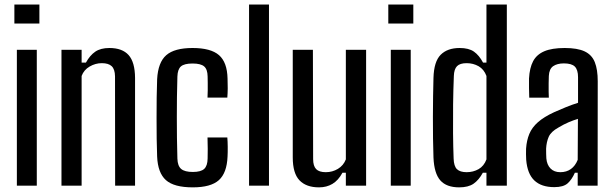

<svg xmlns="http://www.w3.org/2000/svg" viewBox="-20 -820 2712 848"><path d="M43.5 -716V-800H154V-716ZM54.5 0V-600H142.5V0Z M251.5 0V-600H340.5V-543.5H359.5Q377 -575.5 400.8 -591.8Q424.5 -608 463 -608Q520 -608 548 -576.8Q576 -545.5 576.5 -476V0H488.5L488 -483Q487.5 -514 473.5 -527.5Q459.5 -541 429.5 -541Q401.5 -541 376 -526.2Q350.5 -511.5 340.5 -484.5V0Z M896.5 -389Q897.5 -404 897.5 -420.8Q897.5 -437.5 897.5 -453.5Q897.5 -469.5 897 -482.5Q896.5 -514 881.5 -526.8Q866.5 -539.5 830.5 -539.5Q794 -539.5 779.2 -526.8Q764.5 -514 763.5 -482Q762 -435.5 761.5 -391Q761 -346.5 761 -302Q761 -257.5 761.5 -212.2Q762 -167 763.5 -119.5Q764.5 -87 780.2 -73.8Q796 -60.5 831.5 -60.5Q867 -60.5 881.8 -74Q896.5 -87.5 897 -120Q897.5 -140.5 897.5 -162Q897.5 -183.5 896.5 -213H984Q985.5 -196.5 985.8 -171.2Q986 -146 985 -128.5Q982 -56 946.5 -24.2Q911 7.5 831.5 7.5Q748.5 7.5 712.8 -24.5Q677 -56.5 674 -128.5Q672.5 -163 672 -206.8Q671.5 -250.5 671.5 -297.8Q671.5 -345 672 -389.5Q672.5 -434 674 -470Q678 -544.5 714.2 -576.2Q750.5 -608 830.5 -608Q911 -608 947.2 -576.5Q983.5 -545 985 -473Q986 -453.5 985.8 -430Q985.5 -406.5 984 -389Z M1080 0V-800H1168V0Z M1389 7.5Q1332.5 7.5 1302.8 -23.5Q1273 -54.5 1273 -125V-600H1362L1363 -117.5Q1363 -87 1376.2 -73.2Q1389.5 -59.5 1419 -59.5Q1448 -59.5 1472.5 -74.2Q1497 -89 1507.5 -116V-600H1597V0H1507.5V-57H1492.5Q1474 -23 1448.2 -7.8Q1422.5 7.5 1389 7.5Z M1695 -716V-800H1805.5V-716ZM1706 0V-600H1794V0Z M2008 7.5Q1952 7.5 1924.8 -23.2Q1897.5 -54 1894.5 -124Q1893 -163 1892.5 -209.2Q1892 -255.5 1892 -303Q1892 -350.5 1892.8 -395Q1893.5 -439.5 1894.5 -476Q1896.5 -548 1926.2 -578Q1956 -608 2010 -608Q2050.5 -608 2073.2 -592Q2096 -576 2113.5 -543.5H2128.5V-800H2218.5V0H2128.5V-57H2112.5Q2095 -25 2071.8 -8.8Q2048.5 7.5 2008 7.5ZM2041 -59.5Q2070 -59.5 2093.8 -73Q2117.5 -86.5 2128.5 -116V-484.5Q2117.5 -514 2093.8 -527.5Q2070 -541 2041 -541Q2011.5 -541 1998.5 -527.8Q1985.5 -514.5 1984.5 -484.5Q1982 -424 1981.2 -358.8Q1980.5 -293.5 1981 -231.8Q1981.5 -170 1983.5 -120Q1984.5 -86 1998.2 -72.8Q2012 -59.5 2041 -59.5Z M2428 6.5Q2371 6.5 2340 -23Q2309 -52.5 2304 -114.5Q2303.5 -127 2303.2 -139.2Q2303 -151.5 2303.5 -163.5Q2306 -200 2317.8 -228.5Q2329.5 -257 2355.8 -280.2Q2382 -303.5 2427.5 -324.5Q2452 -335.5 2479 -346.5Q2506 -357.5 2533 -366V-479Q2533 -511.5 2519 -525.8Q2505 -540 2470.5 -540Q2441 -540 2423.2 -527.8Q2405.5 -515.5 2404 -484.5Q2403.5 -471 2403.2 -451.8Q2403 -432.5 2403.2 -414.8Q2403.5 -397 2404 -388.5H2317.5Q2317 -408 2316.5 -430.5Q2316 -453 2316.5 -473.5Q2319 -520 2334.5 -549.5Q2350 -579 2383.8 -593.5Q2417.5 -608 2474 -608Q2530.5 -608 2562.2 -593Q2594 -578 2607 -545.5Q2620 -513 2620 -461L2619.5 0H2531.5V-57H2519Q2505.5 -26.5 2486.8 -10Q2468 6.5 2428 6.5ZM2454.5 -59.5Q2482 -59.5 2501.5 -73.5Q2521 -87.5 2531.5 -114L2532.5 -295Q2512.5 -289 2491.8 -280.2Q2471 -271.5 2446 -256.5Q2413.5 -238.5 2403.5 -215.8Q2393.5 -193 2392 -163.5Q2392 -150 2392.2 -140.5Q2392.5 -131 2393 -120.5Q2395.5 -92 2411.5 -75.8Q2427.5 -59.5 2454.5 -59.5Z"/></svg>

Font: Big Shoulders Text Thin Medium
Style: Regular
Weight: 500
Version: Version 2.002